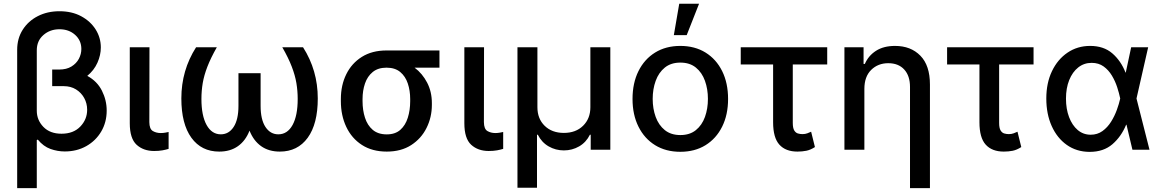

<svg xmlns="http://www.w3.org/2000/svg" viewBox="-20 -797 6186 1022"><path d="M175.8 204.5H71.4V-532Q71.4 -592.3 100.9 -638.7Q130.3 -685 181.3 -711.1Q232.2 -737.2 296.5 -737.2Q362.6 -737.2 412.1 -710.6Q461.6 -683.9 489.2 -640.1Q516.7 -596.2 516.7 -544.4Q516.7 -503.6 498.6 -463.1Q480.5 -422.6 444.6 -393.1Q497.2 -364.7 522.5 -314.3Q547.9 -263.8 547.9 -208.5Q547.9 -146.3 518.8 -96.9Q489.7 -47.6 439.3 -19.2Q388.8 9.2 324.6 9.2Q286.2 9.2 248.8 -4.1Q211.3 -17.4 181.1 -54L175.8 -51.5ZM307.5 -85.2Q370.7 -85.2 407.3 -123.2Q443.9 -161.2 443.9 -212.7Q443.9 -246.8 428.1 -275.4Q412.3 -304 384.4 -321.2Q356.5 -338.4 319.6 -338.4H257.8V-426.8H294.7Q334.2 -426.8 360.4 -443Q386.7 -459.2 399.9 -484.2Q413 -509.2 413 -536.2Q413 -581.7 379.8 -611.5Q346.6 -641.3 296.5 -641.3Q246.4 -641.3 211.1 -610.6Q175.8 -579.9 175.8 -529.1V-207.7Q175.8 -158 210.9 -121.6Q246.1 -85.2 307.5 -85.2Z M800.4 6.7Q743.3 6.7 707 -26.6Q670.8 -60 670.8 -141V-545.5H775.6L774.9 -147Q775.2 -110.4 793.5 -99.6Q811.8 -88.8 835.9 -88.8Q847.7 -88.8 859.6 -90.9Q871.4 -93 877.5 -94.5V-4.6Q864.3 -0.4 845 3.2Q825.6 6.7 800.4 6.7Z M1469.5 9.9Q1410.5 9.9 1370 -19Q1329.5 -47.9 1308.2 -101.6Q1287.3 -47.9 1246.6 -19Q1206 9.9 1147 9.9Q1052.2 9.9 998.8 -63.7Q945.3 -137.4 945.3 -273.1Q945.3 -422.9 1023.8 -545.5H1134.2Q1101.9 -488.6 1084 -442.3Q1066.1 -396 1059.1 -354.6Q1052.2 -313.2 1052.2 -270.2Q1052.2 -181.5 1079.7 -131.7Q1107.2 -82 1155.5 -82Q1197.8 -82 1223.5 -121.1Q1249.3 -160.2 1249.3 -234V-407.3H1367.2V-234Q1367.2 -160.2 1393.1 -121.1Q1419 -82 1461.3 -82Q1509.9 -82 1537.3 -131.7Q1564.6 -181.5 1564.6 -270.2Q1564.6 -313.2 1557.7 -354.6Q1550.8 -396 1533 -442.3Q1515.3 -488.6 1482.6 -545.5H1593Q1671.5 -422.9 1671.5 -273.1Q1671.5 -137.4 1617.9 -63.7Q1564.3 9.9 1469.5 9.9Z M2038.7 9.9Q1961.3 9.9 1906.6 -25.4Q1851.9 -60.7 1823.2 -121.6Q1794.4 -182.5 1794.4 -258.5V-269.9Q1794.4 -343.4 1823.2 -401.8Q1851.9 -460.2 1906.2 -494.3Q1960.6 -528.4 2037.3 -528.4H2319.2V-436.8H2186.8Q2228.3 -405.9 2253.6 -357.2Q2278.8 -308.6 2278.8 -248.6V-238.6Q2278.8 -172.9 2250.5 -116.1Q2222.3 -59.3 2168.7 -24.7Q2115.1 9.9 2038.7 9.9ZM2038.7 -81.7Q2083.5 -81.7 2110.8 -105.8Q2138.1 -130 2150.7 -170.3Q2163.4 -210.6 2163.4 -258.5V-269.9Q2163.4 -314.6 2150.7 -352.6Q2138.1 -390.6 2110.4 -413.7Q2082.7 -436.8 2037.3 -436.8Q1992.2 -436.8 1964 -413.7Q1935.7 -390.6 1922.8 -352.6Q1909.8 -314.6 1909.8 -269.9V-258.5Q1909.8 -210.6 1922.8 -170.3Q1935.7 -130 1964.1 -105.8Q1992.5 -81.7 2038.7 -81.7Z M2581.3 6.7Q2524.1 6.7 2487.9 -26.6Q2451.7 -60 2451.7 -141V-545.5H2556.5L2555.8 -147Q2556.1 -110.4 2574.4 -99.6Q2592.7 -88.8 2616.8 -88.8Q2628.6 -88.8 2640.4 -90.9Q2652.3 -93 2658.4 -94.5V-4.6Q2645.2 -0.4 2625.9 3.2Q2606.5 6.7 2581.3 6.7Z M2838.4 202.4H2734.4V-545.5H2840.6V-226.2Q2840.6 -165.1 2879.3 -127.3Q2918 -89.5 2981.5 -89.5Q3045.1 -89.5 3083.8 -127.7Q3122.5 -165.8 3122.5 -226.2V-545.5H3228.7V0H3124.3V-79.9H3120Q3099.8 -39.1 3062.7 -17.8Q3025.6 3.6 2981.5 3.6Q2937.5 3.6 2900.4 -17.8Q2863.3 -39.1 2842.7 -79.9H2838.4Z M3601.2 11Q3524.5 11 3467.3 -24.1Q3410.2 -59.3 3378.6 -122.7Q3346.9 -186.1 3346.9 -270.2Q3346.9 -355.1 3378.6 -418.7Q3410.2 -482.2 3467.3 -517.4Q3524.5 -552.6 3601.2 -552.6Q3678.3 -552.6 3735.3 -517.4Q3792.3 -482.2 3823.9 -418.7Q3855.5 -355.1 3855.5 -270.2Q3855.5 -186.1 3823.9 -122.7Q3792.3 -59.3 3735.3 -24.1Q3678.3 11 3601.2 11ZM3601.6 -78.1Q3651.6 -78.1 3684.1 -104.4Q3716.6 -130.7 3732.4 -174.5Q3748.2 -218.4 3748.2 -270.6Q3748.2 -322.8 3732.4 -366.8Q3716.6 -410.9 3684.1 -437.3Q3651.6 -463.8 3601.6 -463.8Q3551.5 -463.8 3518.8 -437.3Q3486.2 -410.9 3470.2 -366.8Q3454.2 -322.8 3454.2 -270.6Q3454.2 -218.4 3470.2 -174.5Q3486.2 -130.7 3518.8 -104.4Q3551.5 -78.1 3601.6 -78.1ZM3635.3 -610.1H3566.8L3595.5 -777H3701Z M4224.8 9.9Q4161.9 9.9 4128.6 -27Q4095.2 -63.9 4095.2 -146.3V-453.8H3922.9V-545.5H4383.2V-453.8H4199.9V-143.1Q4199.9 -115.4 4207.7 -102.6Q4215.6 -89.8 4227.5 -86.5Q4239.3 -83.1 4251.8 -83.1Q4266 -83.1 4277.3 -87.4Q4288.7 -91.6 4297.6 -95.9L4317.8 -14.2Q4294 1.1 4272 5.5Q4250 9.9 4224.8 9.9Z M4930 204.5H4823.9V-334.2Q4823.9 -393.5 4793.1 -427Q4762.4 -460.6 4708.1 -460.6Q4653.4 -460.6 4617.2 -424.9Q4581 -389.2 4581 -323.9V0H4474.8V-545.5H4576.7V-456.7H4583.5Q4602.3 -500.4 4642.8 -526.5Q4683.2 -552.6 4744.3 -552.6Q4828.1 -552.6 4879.1 -500.5Q4930 -448.5 4930 -346.9Z M5323.2 9.9Q5260.3 9.9 5226.9 -27Q5193.5 -63.9 5193.5 -146.3V-453.8H5021.3V-545.5H5481.5V-453.8H5298.3V-143.1Q5298.3 -115.4 5306.1 -102.6Q5313.9 -89.8 5325.8 -86.5Q5337.7 -83.1 5350.1 -83.1Q5364.3 -83.1 5375.7 -87.4Q5387.1 -91.6 5396 -95.9L5416.2 -14.2Q5392.4 1.1 5370.4 5.5Q5348.4 9.9 5323.2 9.9Z M5780.5 11.4H5778.1Q5709.9 10.7 5658.4 -25.7Q5606.9 -62.1 5578.1 -126.1Q5549.4 -190 5549.4 -272.7Q5549.4 -355.1 5579.5 -418.1Q5609.7 -481.2 5662.5 -516.9Q5715.2 -552.6 5782.7 -552.6Q5854.8 -552.6 5900.6 -513.1Q5946.4 -473.7 5971.2 -410.5H5972.3L6001.1 -545.5H6091.6L6029.5 -272.7L6098.7 0H6007.8L5976.2 -133.2H5974.4Q5948.5 -70 5901.3 -29.3Q5854 11.4 5780.5 11.4ZM5785.5 -79.9Q5821.4 -79.9 5848.4 -99.4Q5875.4 -119 5894.2 -149.1Q5913 -179.3 5924.9 -212.2Q5936.8 -245 5942.5 -271.3L5942.8 -272.7L5942.5 -274.1Q5937.1 -300.4 5926.7 -332.7Q5916.2 -365.1 5898.6 -394.5Q5881 -424 5854.6 -443.2Q5828.1 -462.4 5790.8 -462.4Q5750 -462.4 5719.3 -438Q5688.6 -413.7 5671.3 -370.7Q5654.1 -327.8 5654.1 -272Q5654.1 -217 5670.6 -173.5Q5687.1 -130 5716.6 -104.9Q5746.1 -79.9 5785.5 -79.9Z"/></svg>

Font: Linik Sans Medium
Style: Regular
Weight: 500
Designer: Rasmus Andersson (font), Cristiano Sobral (main changes)
Foundry: rsms
Version: Version 3.018;June 1, 2022;FontCreator 14.0.0.2814 64-bit; t